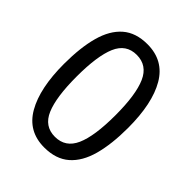

<svg xmlns="http://www.w3.org/2000/svg" viewBox="-207 -840 966 966"><g transform="rotate(45 275.5 -357.5)"><path d="M275 10Q160 10 104 -87.5Q48 -185 48 -358Q48 -474 70.5 -556Q93 -638 143 -681.5Q193 -725 275 -725Q391 -725 447.5 -628.5Q504 -532 504 -358Q504 -243 481.5 -160.5Q459 -78 408.5 -34Q358 10 275 10ZM275 -66Q350 -66 382 -138Q414 -210 414 -358Q414 -504 382 -576.5Q350 -649 275 -649Q200 -649 169 -576.5Q138 -504 138 -358Q138 -212 169 -139Q200 -66 275 -66Z"/></g></svg>

Font: hexutelugu05
Style: Book
Weight: 400
Designer: Jelle Bosma - Monotype Design Team
Foundry: Monotype Imaging Inc.
Version: Version 2.003